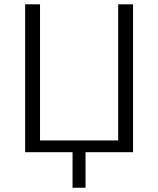

<svg xmlns="http://www.w3.org/2000/svg" viewBox="-20 -715 744 902"><path d="M98.1 0V-694.8H168V-55.2H535.2V-694.8H605V0H381.8V167H320.8V0Z"/></svg>

Font: CMU Bright
Style: Roman
Weight: 500
Version: Version 0.7.0